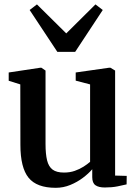

<svg xmlns="http://www.w3.org/2000/svg" viewBox="-20 -864 640 894"><path d="M468 9Q439.5 9 424.5 -1.5Q409.5 -12 409.5 -39V-76Q392.5 -56 366 -36Q339.5 -16 307.2 -2.8Q275 10.5 239.5 10.5Q151 10.5 113 -36.5Q75 -83.5 75 -189.5L74.5 -471L20.5 -488V-526.5L166.5 -548.5H173L192 -535.5V-193.5Q192 -147 199.2 -117.5Q206.5 -88 225 -74.2Q243.5 -60.5 278 -60.5Q305.5 -60.5 328.2 -68.5Q351 -76.5 369 -88Q387 -99.5 399.5 -110.5V-471L332.5 -488.5V-526.5L487 -548.5H494.5L516 -535.5V-46.5L570 -45L569.5 -5.5Q552.5 -1.5 527 3.8Q501.5 9 468 9ZM247 -622.5 118 -817.5 152 -843.5 288.5 -708.5 424.5 -843.5 458.5 -817.5 330 -622.5Z"/></svg>

Font: Merriweather 60pt SemiBold
Style: Regular
Weight: 600
Version: Version 2.100